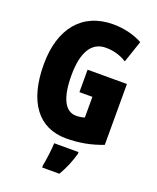

<svg xmlns="http://www.w3.org/2000/svg" viewBox="-169 -823 932 1142"><g transform="rotate(20 296.5 -251.5)"><path d="M295 -418V-276H377V-145C360 -140 342 -137 324 -137C253 -137 216 -213 216 -354C216 -498 262 -578 353 -578C402 -578 447 -565 486 -540L533 -679C486 -705 421 -724 347 -724C153 -724 39 -588 39 -359C39 -123 138 10 314 10C394 10 470 -4 544 -33V-418ZM412 72V61H258C257 101 247 173 240 207V221H349C376 175 397 125 412 72Z"/></g></svg>

Font: Noto Sans Arabic ExtCond Blk
Style: Regular
Weight: 900
Width: 2
Designer: Monotype Design Team, Nadine Chahine, Nizar Qandah and Khaled Hosny
Foundry: Monotype Imaging Inc.
Version: Version 2.012